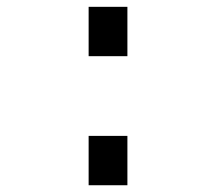

<svg xmlns="http://www.w3.org/2000/svg" viewBox="-20 -548 640 568"><path d="M242.2 0V-146H356.9V0ZM242.2 -381.8V-527.8H356.9V-381.8Z"/></svg>

Font: Cousine
Style: Regular
Weight: 400
Monospace: yes
Designer: Steve Matteson
Foundry: Ascender Corporation
Version: Version 1.20